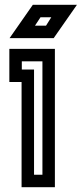

<svg xmlns="http://www.w3.org/2000/svg" viewBox="-20 -781 341 801"><path d="M19 -439V-577H209V0H70V-439ZM122 -491V-52H157V-525H71V-491ZM194 -709H149L126 -674H172ZM117 -761H301L204 -622H20Z"/></svg>

Font: Aurach Bi
Style: Regular
Weight: 400
Designer: Peter Wiegel
Foundry: Peter Wiegel
Version: Version 1.002